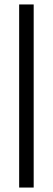

<svg xmlns="http://www.w3.org/2000/svg" viewBox="-20 -696 240 871"><path d="M66.9 154.8V-675.8H132.8V154.8Z"/></svg>

Font: Accordance
Style: Regular
Weight: 400
Version: Version 1.1 (build May 11, 2018) Miklal Software Solutions, 